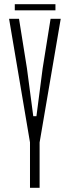

<svg xmlns="http://www.w3.org/2000/svg" viewBox="-20 -889 330 909"><path d="M122 0V-214V-215L23 -800H70L107.5 -566L137.5 -339H152.5L182 -566L219.5 -800H267.5L167.5 -214.5V-213.5V0ZM50 -869H242.5V-840H50Z"/></svg>

Font: Big Shoulders Display Thin Light
Style: Regular
Weight: 300
Version: Version 2.002